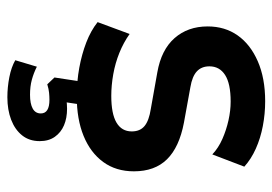

<svg xmlns="http://www.w3.org/2000/svg" viewBox="-132 -422 757 534"><g transform="rotate(90 247.0 -155.5)"><path d="M249 10Q207 10 169 3Q131 -4 98.5 -16.5Q66 -29 42 -48L75 -137Q99 -120 127.5 -108.5Q156 -97 187 -91.5Q218 -86 247 -86Q297 -86 321.5 -100.5Q346 -115 346 -143Q346 -166 331 -178.5Q316 -191 283 -196L182 -214Q119 -225 86.5 -262Q54 -299 54 -354Q54 -402 79 -437.5Q104 -473 151 -493.5Q198 -514 262 -514Q297 -514 331 -507.5Q365 -501 394 -488Q423 -475 444 -456L410 -367Q392 -384 367 -395Q342 -406 315 -412Q288 -418 263 -418Q213 -418 189 -402.5Q165 -387 165 -359Q165 -337 179 -324Q193 -311 223 -306L322 -288Q390 -275 423.5 -241Q457 -207 457 -149Q457 -99 431 -63.5Q405 -28 358.5 -9Q312 10 249 10ZM251 203Q223 203 195 197.5Q167 192 148 181L166 121Q184 130 202.5 135Q221 140 244 140Q269 140 282.5 132.5Q296 125 296 110Q296 98 286.5 92Q277 86 258 86Q249 86 238.5 87Q228 88 215 92L196 72L210 -20H274L262 60L232 46Q243 41 256.5 39Q270 37 283 37Q309 37 329 45.5Q349 54 361 71Q373 88 373 113Q373 142 357 162Q341 182 313.5 192.5Q286 203 251 203Z"/></g></svg>

Font: Nunitoga
Style: Bold
Weight: 700
Designer: Vernon Adams
Foundry: Vernon Adams
Version: Version 1.0